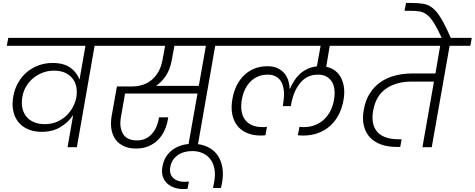

<svg xmlns="http://www.w3.org/2000/svg" viewBox="-20 -996 3212 1299"><path d="M282 -156Q330 -156 367.5 -173Q405 -190 431.5 -216Q458 -242 474 -273.5Q490 -305 496 -335Q502 -368 497.5 -400.5Q493 -433 475 -459Q457 -485 425 -501.5Q393 -518 345 -518Q307 -518 272 -505.5Q237 -493 208 -470Q179 -447 158.5 -414Q138 -381 131 -339Q124 -296 132 -262Q140 -228 160.5 -204.5Q181 -181 212 -168.5Q243 -156 282 -156ZM620 -686 500 0H437L475 -218Q443 -169 389.5 -136.5Q336 -104 262 -104Q212 -104 172 -120.5Q132 -137 106 -168Q80 -199 70 -243.5Q60 -288 70 -344Q79 -396 103.5 -438Q128 -480 163 -509Q198 -538 242 -554Q286 -570 335 -570Q412 -570 456.5 -537.5Q501 -505 518 -457L558 -686H26L36 -740H770L760 -686Z M1142 -588Q1130 -524 1101 -481.5Q1072 -439 1035 -415H1325L1373 -686H1160ZM712 -740H1587L1577 -686H1436L1316 0H1252L1316 -363H826L798 -203Q786 -134 812.5 -90Q839 -46 907 -46Q939 -46 964.5 -58Q990 -70 1008.5 -91Q1027 -112 1039 -140.5Q1051 -169 1056 -202H1118Q1112 -157 1095 -118Q1078 -79 1050.5 -51Q1023 -23 985.5 -7Q948 9 901 9Q853 9 818 -7Q783 -23 762 -52Q741 -81 734 -121Q727 -161 735 -209L771 -411H869Q957 -411 1010.5 -459Q1064 -507 1079 -588L1097 -686H702Z M1219 283Q1187 283 1158.5 273Q1130 263 1110 244Q1090 225 1081 196.5Q1072 168 1079 132Q1091 59 1146.5 18Q1202 -23 1284 -23Q1339 -23 1381.5 -3.5Q1424 16 1450 51.5Q1476 87 1484.5 137Q1493 187 1481 248Q1479 256 1477.5 262.5Q1476 269 1474 276H1421L1428 241Q1438 191 1431.5 151Q1425 111 1405 83.5Q1385 56 1353 41Q1321 26 1280 26Q1221 26 1180.5 55.5Q1140 85 1132 135Q1124 181 1151.5 207.5Q1179 234 1226 234Q1233 234 1241 233.5Q1249 233 1258 232L1249 281Q1242 282 1234.5 282.5Q1227 283 1219 283Z M2032 -79Q2024 -79 2014 -79.5Q2004 -80 1995 -81L2006 -138Q2013 -137 2020 -136.5Q2027 -136 2035 -136Q2077 -136 2112 -150Q2147 -164 2173 -188.5Q2199 -213 2216 -247Q2233 -281 2240 -321Q2246 -356 2243 -387Q2240 -418 2226.5 -441Q2213 -464 2189.5 -477.5Q2166 -491 2131 -491Q2058 -491 2012 -436Q1966 -381 1950 -291L1948 -278H1894L1895 -291Q1903 -335 1901 -372Q1899 -409 1886.5 -435.5Q1874 -462 1850 -476.5Q1826 -491 1790 -491Q1754 -491 1724.5 -478Q1695 -465 1673 -442.5Q1651 -420 1636.5 -388.5Q1622 -357 1616 -321Q1609 -281 1614 -247Q1619 -213 1636 -188.5Q1653 -164 1683 -150Q1713 -136 1757 -136Q1764 -136 1771 -136.5Q1778 -137 1786 -138L1776 -81Q1767 -80 1760.5 -79.5Q1754 -79 1746 -79Q1688 -79 1647 -98Q1606 -117 1582 -150Q1558 -183 1550.5 -228Q1543 -273 1552 -324Q1570 -429 1633.5 -488.5Q1697 -548 1790 -548Q1831 -548 1859.5 -534Q1888 -520 1905.5 -498Q1923 -476 1931 -449Q1939 -422 1940 -395H1942Q1952 -420 1968 -446Q1984 -472 2006 -493Q2028 -514 2057.5 -528.5Q2087 -543 2124 -547L2149 -686H1513L1523 -740H2482L2472 -686H2211L2187 -544Q2222 -537 2247.5 -517.5Q2273 -498 2288 -468.5Q2303 -439 2307.5 -401Q2312 -363 2304 -319Q2295 -267 2273 -223Q2251 -179 2216.5 -147Q2182 -115 2135.5 -97Q2089 -79 2032 -79Z M2424 -740H3172L3162 -686H3022L2901 0H2838L2916 -444H2764Q2662 -444 2592.5 -396.5Q2523 -349 2505 -249Q2488 -156 2531.5 -105Q2575 -54 2675 -54H2697L2688 -2H2662Q2605 -2 2559.5 -18Q2514 -34 2484 -65.5Q2454 -97 2442 -144Q2430 -191 2441 -252Q2452 -317 2481.5 -363.5Q2511 -410 2554 -440Q2597 -470 2652 -484.5Q2707 -499 2770 -499H2926L2958 -686H2414Z M2970 -736Q2940 -802 2917 -839Q2894 -876 2870.5 -895Q2847 -914 2820 -918.5Q2793 -923 2756 -923H2717L2727 -976H2765Q2812 -976 2846 -970Q2880 -964 2909 -940Q2938 -916 2966.5 -868Q2995 -820 3031 -736H2970Z"/></svg>

Font: SVN-Poppins Light
Style: Italic
Weight: 300
Italic angle: -10°
Designer: Ninad Kale (Devanagari), Jonny Pinhorn (Latin)
Foundry: Indian Type Foundry
Version: Version 3.002 2017; ttfautohint (v1.8.3)